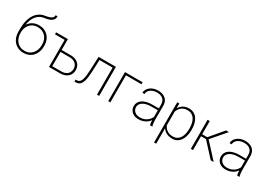

<svg xmlns="http://www.w3.org/2000/svg" viewBox="19 -1790 4240 3026"><g transform="rotate(30 2139.0 -277.5)"><path d="M426.8 -758.3H462.4Q462.4 -728 450.7 -706.1Q439 -684.1 416.5 -668.9Q394 -653.8 362.5 -644.8Q331.1 -635.7 291.5 -630.4Q244.1 -625 205.3 -599.6Q166.5 -574.2 138.9 -530.8Q111.3 -487.3 96.7 -427Q82 -366.7 83 -290.5V-244.6H47.4V-290.5Q47.4 -373.5 64 -439.7Q80.6 -505.9 111.8 -553.7Q143.1 -601.6 186.8 -630.4Q230.5 -659.2 284.2 -667Q340.3 -675.3 371.3 -688Q402.3 -700.7 414.6 -718.3Q426.8 -735.8 426.8 -758.3ZM282.7 -491.2Q334.5 -491.2 376.7 -473.9Q418.9 -456.5 449.2 -424.8Q479.5 -393.1 495.8 -350.1Q512.2 -307.1 512.2 -255.9V-236.8Q512.2 -183.1 495.6 -137.9Q479 -92.8 448.5 -59.6Q418 -26.4 375.2 -8.3Q332.5 9.8 280.3 9.8Q228 9.8 185.1 -8.3Q142.1 -26.4 111.3 -59.6Q80.6 -92.8 64 -137.9Q47.4 -183.1 47.4 -236.8V-255.9Q47.4 -271 49.6 -285.6Q51.8 -300.3 55.7 -314.5Q59.6 -328.6 64.5 -341.8Q81.1 -386.2 112.1 -419.7Q143.1 -453.1 186.3 -472.2Q229.5 -491.2 282.7 -491.2ZM279.3 -455.6Q217.8 -455.6 174.8 -427.5Q131.8 -399.4 109.1 -353.8Q86.4 -308.1 86.4 -255.9V-236.8Q86.4 -194.8 99.4 -156.7Q112.3 -118.7 137 -89.4Q161.6 -60.1 197.5 -43Q233.4 -25.9 280.3 -25.9Q326.7 -25.9 362.3 -43Q397.9 -60.1 422.6 -89.4Q447.3 -118.7 460 -156.7Q472.7 -194.8 472.7 -236.8V-255.9Q472.7 -294.9 460 -331.1Q447.3 -367.2 422.4 -395Q397.5 -422.9 361.6 -439.2Q325.7 -455.6 279.3 -455.6Z M770.5 -528.3V-492.7H567.4V-528.3ZM763.2 -331.1H943.8Q1005.4 -331.1 1047.9 -309.6Q1090.3 -288.1 1112.3 -250.7Q1134.3 -213.4 1134.3 -166Q1134.3 -129.9 1122.1 -99.9Q1109.9 -69.8 1085.4 -47.4Q1061 -24.9 1025.6 -12.5Q990.2 0 943.8 0H743.2V-528.3H781.7V-35.6H943.8Q997.6 -35.6 1031 -54.2Q1064.5 -72.8 1079.8 -102.5Q1095.2 -132.3 1095.2 -166Q1095.2 -198.7 1079.8 -228.3Q1064.5 -257.8 1031 -276.6Q997.6 -295.4 943.8 -295.4H763.2Z M1627.4 -528.3V-492.2H1352.5V-528.3ZM1655.8 -528.3V0H1616.7V-528.3ZM1340.3 -528.3H1379.4L1368.7 -285.2Q1366.2 -224.1 1360.4 -177.2Q1354.5 -130.4 1344 -96.7Q1333.5 -63 1317.4 -41.5Q1301.3 -20 1278.3 -10Q1255.4 0 1224.1 0H1206.1V-36.1L1223.6 -36.6Q1244.6 -37.1 1261 -44.7Q1277.3 -52.2 1289.3 -69.6Q1301.3 -86.9 1309.6 -116.2Q1317.9 -145.5 1323.2 -188.5Q1328.6 -231.4 1330.6 -291Z M2141.6 -528.3V-492.2H1859.4V0H1820.8V-528.3Z M2569.8 -97.2V-370.1Q2569.8 -411.6 2552.2 -441.4Q2534.7 -471.2 2501 -487.1Q2467.3 -502.9 2418.5 -502.9Q2373 -502.9 2337.2 -487.1Q2301.3 -471.2 2280.8 -443.8Q2260.3 -416.5 2260.3 -382.8L2221.2 -383.3Q2221.2 -413.6 2235.6 -441.4Q2250 -469.2 2276.6 -491Q2303.2 -512.7 2339.6 -525.4Q2376 -538.1 2419.4 -538.1Q2475.1 -538.1 2517.8 -519.3Q2560.5 -500.5 2584.5 -462.9Q2608.4 -425.3 2608.4 -369.1V-108.4Q2608.4 -80.1 2612.3 -51.3Q2616.2 -22.5 2623 -4.9V0H2580.6Q2575.2 -18.6 2572.5 -45.4Q2569.8 -72.3 2569.8 -97.2ZM2582.5 -299.8 2583.5 -266.1H2454.6Q2405.8 -266.1 2367.2 -256.8Q2328.6 -247.6 2301.8 -230.5Q2274.9 -213.4 2260.7 -189.9Q2246.6 -166.5 2246.6 -137.2Q2246.6 -106.9 2262.7 -81.5Q2278.8 -56.2 2308.1 -41.3Q2337.4 -26.4 2376 -26.4Q2428.7 -26.4 2469.5 -44.7Q2510.3 -63 2538.1 -94.5Q2565.9 -126 2578.6 -167.5L2595.7 -139.2Q2587.4 -113.3 2569.8 -86.9Q2552.2 -60.5 2524.4 -38.8Q2496.6 -17.1 2459 -3.7Q2421.4 9.8 2373.5 9.8Q2323.2 9.8 2285.9 -9Q2248.5 -27.8 2228 -60.8Q2207.5 -93.8 2207.5 -136.2Q2207.5 -172.9 2224.1 -203.1Q2240.7 -233.4 2272.2 -255.1Q2303.7 -276.9 2348.9 -288.3Q2394 -299.8 2450.7 -299.8Z M2811 -426.8V203.1H2772V-528.3H2809.6ZM3185.1 -269.5V-259.3Q3185.1 -199.2 3171.6 -149.9Q3158.2 -100.6 3132.6 -64.9Q3106.9 -29.3 3069.8 -9.8Q3032.7 9.8 2985.4 9.8Q2939.9 9.8 2903.8 -3.7Q2867.7 -17.1 2841.3 -41.5Q2814.9 -65.9 2798.8 -97.4Q2782.7 -128.9 2776.4 -165V-348.6Q2784.7 -390.1 2801.5 -424.6Q2818.4 -459 2844 -484.6Q2869.6 -510.3 2904.8 -524.2Q2939.9 -538.1 2984.4 -538.1Q3031.7 -538.1 3069.1 -519.3Q3106.4 -500.5 3132.3 -465.6Q3158.2 -430.7 3171.6 -381.1Q3185.1 -331.5 3185.1 -269.5ZM3145.5 -259.3V-269.5Q3145.5 -319.3 3135.5 -361.8Q3125.5 -404.3 3105 -435.5Q3084.5 -466.8 3053.2 -484.4Q3022 -502 2979.5 -502Q2933.1 -502 2900.9 -486.6Q2868.7 -471.2 2847.9 -446.8Q2827.1 -422.4 2815.9 -394.3Q2804.7 -366.2 2799.3 -341.3V-168Q2808.1 -128.9 2830.6 -96.7Q2853 -64.5 2890.4 -45.2Q2927.7 -25.9 2980.5 -25.9Q3022.9 -25.9 3053.7 -43.5Q3084.5 -61 3105 -92.3Q3125.5 -123.5 3135.5 -166.3Q3145.5 -209 3145.5 -259.3Z M3363.8 -528.3V0H3324.2V-528.3ZM3712.4 -528.3 3474.6 -252H3349.1L3347.7 -288.1H3457L3660.2 -528.3ZM3686 0 3450.7 -256.3 3474.6 -289.1 3740.2 0Z M4155.8 -97.2V-370.1Q4155.8 -411.6 4138.2 -441.4Q4120.6 -471.2 4086.9 -487.1Q4053.2 -502.9 4004.4 -502.9Q3959 -502.9 3923.1 -487.1Q3887.2 -471.2 3866.7 -443.8Q3846.2 -416.5 3846.2 -382.8L3807.1 -383.3Q3807.1 -413.6 3821.5 -441.4Q3835.9 -469.2 3862.5 -491Q3889.2 -512.7 3925.5 -525.4Q3961.9 -538.1 4005.4 -538.1Q4061 -538.1 4103.8 -519.3Q4146.5 -500.5 4170.4 -462.9Q4194.3 -425.3 4194.3 -369.1V-108.4Q4194.3 -80.1 4198.2 -51.3Q4202.1 -22.5 4209 -4.9V0H4166.5Q4161.1 -18.6 4158.4 -45.4Q4155.8 -72.3 4155.8 -97.2ZM4168.5 -299.8 4169.4 -266.1H4040.5Q3991.7 -266.1 3953.1 -256.8Q3914.6 -247.6 3887.7 -230.5Q3860.8 -213.4 3846.7 -189.9Q3832.5 -166.5 3832.5 -137.2Q3832.5 -106.9 3848.6 -81.5Q3864.7 -56.2 3894 -41.3Q3923.3 -26.4 3961.9 -26.4Q4014.6 -26.4 4055.4 -44.7Q4096.2 -63 4124 -94.5Q4151.9 -126 4164.6 -167.5L4181.6 -139.2Q4173.3 -113.3 4155.8 -86.9Q4138.2 -60.5 4110.4 -38.8Q4082.5 -17.1 4044.9 -3.7Q4007.3 9.8 3959.5 9.8Q3909.2 9.8 3871.8 -9Q3834.5 -27.8 3814 -60.8Q3793.5 -93.8 3793.5 -136.2Q3793.5 -172.9 3810.1 -203.1Q3826.7 -233.4 3858.2 -255.1Q3889.6 -276.9 3934.8 -288.3Q3980 -299.8 4036.6 -299.8Z"/></g></svg>

Font: Roboto ExtraLight
Style: Regular
Weight: 250
Designer: Christian Robertson
Foundry: Google
Version: Version 3.009; 2024